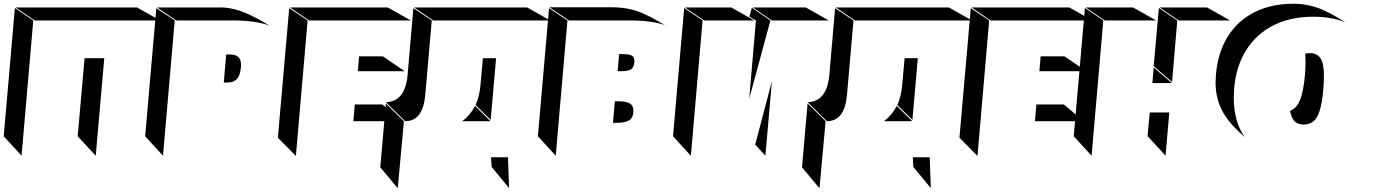

<svg xmlns="http://www.w3.org/2000/svg" viewBox="-102 -846 7441 1033"><path d="M759 -736 635 -806H-18L85 -736ZM14 -8 77 -736 -22 -803 -82 -113ZM413 -8 459 -533H353L316 -113Z M846 -736H1147Q1274 -736 1349 -708L1311 -730Q1236 -773 1184 -789.5Q1132 -806 1084 -806H743ZM775 -8 838 -736 739 -802 679 -113ZM1194 -482Q1195 -487 1195 -496Q1195 -526 1180 -539.5Q1165 -553 1134 -553H1115L1102 -402H1122Q1155 -402 1172.5 -421Q1190 -440 1194 -482Z M2108 -736 1984 -806H1458L1561 -736ZM1490 -7 1553 -736 1454 -802 1393 -105ZM2075 -463 1958 -543H1830L1823 -463ZM2061 -194 1955 -284H1807L1799 -194Z M2858 -736 2734 -806H2126L2229 -736ZM2186 -336 2221 -736 2122 -802 2091 -443Q2078 -299 1974 -296L2078 -194Q2174 -194 2186 -336ZM2567 -533H2496L2483 -387Q2477 -326 2457 -281L2538 -201ZM2038 167 2071 -194 1974 -289 1944 54ZM2537 -194 2454 -276Q2428 -226 2385 -194ZM2876 -194 2824 -240 2820 -194ZM2637 166 2631 0H2540L2543 52Z M2959 -736H3283Q3403 -736 3476 -711L3410 -748Q3352 -780 3301.5 -793.5Q3251 -807 3184 -807H2854ZM2888 -8 2951 -736 2852 -802 2792 -113ZM3311 -511Q3313 -536 3299.5 -545.5Q3286 -555 3248 -555H3229L3221 -463H3241Q3278 -463 3293 -473Q3308 -483 3311 -511ZM3306 -251Q3306 -278 3286.5 -289.5Q3267 -301 3226 -301H3206L3196 -185H3215Q3263 -185 3284.5 -199.5Q3306 -214 3306 -251Z M3686 -736H3956L3832 -806H3583ZM4357 -736 4233 -806H3948L4051 -736ZM3930 -756 3965 -736 3929 -315 4043 -736 3943 -804ZM3615 -8 3678 -736 3579 -803 3519 -113ZM4016 -8 4051 -409 3961 -68Z M5127 -736 5003 -806H4395L4498 -736ZM4455 -336 4490 -736 4391 -802 4360 -443Q4347 -299 4243 -296L4347 -194Q4443 -194 4455 -336ZM4836 -533H4765L4752 -387Q4746 -326 4726 -281L4807 -201ZM4307 167 4340 -194 4243 -289 4213 54ZM4806 -194 4723 -276Q4697 -226 4654 -194ZM5145 -194 5093 -240 5089 -194ZM4906 166 4900 0H4809L4812 52Z M5775 -736 5651 -806H5125L5228 -736ZM5157 -7 5220 -736 5121 -802 5060 -105ZM5742 -463 5625 -543H5497L5490 -463ZM5728 -194 5622 -284H5474L5466 -194Z M5842 -736H6118L5994 -806H5739ZM6516 -736 6392 -806H6137L6240 -736ZM5771 -8 5834 -736 5735 -803 5675 -113ZM6105 -490 6204 -405 6232 -736 6133 -803ZM6098 -399H6203L6105 -483ZM6169 -8 6189 -241H6084L6072 -114Z M6438 -404Q6438 -324 6468.5 -260.5Q6499 -197 6562 -139L6595 -108Q6536 -191 6536 -320Q6536 -335 6538 -369Q6548 -489 6602.5 -576Q6657 -663 6749 -709.5Q6841 -756 6963 -756Q7062 -756 7137 -726L7100 -748Q7025 -794 6968.5 -810Q6912 -826 6859 -826Q6738 -826 6647.5 -780.5Q6557 -735 6503.5 -649Q6450 -563 6440 -444Q6438 -416 6438 -404ZM7018 -369Q7021 -408 7021 -437Q7021 -504 7003 -532Q6985 -560 6946 -560Q6932 -560 6920 -557Q6922 -531 6922 -511Q6922 -482 6919 -444Q6911 -353 6892 -307Q6873 -261 6839 -250Q6846 -210 6863.5 -193Q6881 -176 6912 -176Q6944 -176 6965 -193.5Q6986 -211 6999 -253Q7012 -295 7018 -369Z"/></svg>

Font: FFF_HK Layer Middle
Style: Regular
Weight: 400
Italic angle: -5°
Designer: bBox Type GmbH
Foundry: bBox Type GmbH
Version: Version 0.002